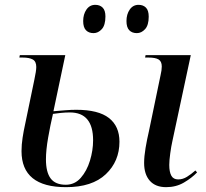

<svg xmlns="http://www.w3.org/2000/svg" viewBox="-20 -764 850 794"><path d="M253 10Q69 10 69 -139Q69 -166 73.5 -195Q78 -224 83 -246L122 -434Q130 -471 130 -487Q130 -510 115.5 -518Q101 -526 74 -526H60L62 -536H250L201 -304Q226 -306 250 -308Q274 -310 295 -310Q387 -310 430.5 -276Q474 -242 474 -178Q474 -97 417.5 -43.5Q361 10 253 10ZM252 0Q289 0 314 -28.5Q339 -57 352 -99.5Q365 -142 365 -184Q365 -299 269 -299Q250 -299 231 -297Q212 -295 199 -293Q188 -246 179 -194.5Q170 -143 170 -105Q170 -52 189.5 -26Q209 0 252 0ZM667 10Q623 10 599.5 -16.5Q576 -43 576 -90Q576 -117 582 -152.5Q588 -188 596 -222L644 -453Q649 -474 649 -489Q649 -510 636 -518Q623 -526 594 -526H580L582 -536H769L693 -181Q688 -159 684 -129.5Q680 -100 680 -82Q680 -53 688.5 -37.5Q697 -22 717 -22Q736 -22 753.5 -33Q771 -44 788 -59L795 -51Q773 -28 740.5 -9Q708 10 667 10ZM546 -627Q526 -627 514.5 -639Q503 -651 503 -677Q503 -705 516.5 -724.5Q530 -744 553 -744Q572 -744 583.5 -732.5Q595 -721 595 -695Q595 -660 580 -643.5Q565 -627 546 -627ZM367 -627Q347 -627 335.5 -639Q324 -651 324 -677Q324 -705 337.5 -724.5Q351 -744 374 -744Q393 -744 404.5 -732.5Q416 -721 416 -696Q416 -660 401 -643.5Q386 -627 367 -627Z"/></svg>

Font: Noto Serif Display SemiCondensed Medium
Style: Italic
Weight: 500
Width: 4
Italic angle: -12°
Designer: Monotype Design Team
Foundry: Monotype Imaging Inc.
Version: Version 2.009